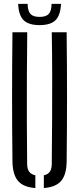

<svg xmlns="http://www.w3.org/2000/svg" viewBox="-20 -967 410 994"><path d="M44.5 -131.5Q42.5 -298 42.5 -465.8Q42.5 -633.5 44.5 -800H121Q120 -689 119.2 -574.2Q118.5 -459.5 119 -345Q119.5 -230.5 120.5 -119Q120.5 -93 130.8 -78.5Q141 -64 163 -59.5V6.5Q100.5 2 73 -30.8Q45.5 -63.5 44.5 -131.5ZM207 6.5V-59.5Q228.5 -64 238.2 -78.5Q248 -93 248 -119Q249 -230.5 249.8 -345Q250.5 -459.5 250.2 -574.2Q250 -689 248 -800H325Q327 -633.5 327 -465.8Q327 -298 325 -131.5Q324.5 -63.5 296.8 -30.8Q269 2 207 6.5ZM185 -837Q128 -837 102.2 -862.5Q76.5 -888 74 -947H123Q123.5 -910.5 137.5 -895Q151.5 -879.5 185 -879.5Q218.5 -879.5 232.5 -895Q246.5 -910.5 247 -947H296Q293 -888 267.5 -862.5Q242 -837 185 -837Z"/></svg>

Font: Big Shoulders Stencil Display Thin Medium
Style: Regular
Weight: 500
Version: Version 2.001